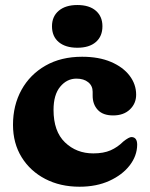

<svg xmlns="http://www.w3.org/2000/svg" viewBox="-20 -712 582 746"><path d="M509 -344Q509 -310 484.8 -286.8Q460.5 -263.5 419.5 -263.5Q380 -263.5 360 -285Q340 -306.5 340 -340V-355.5Q340 -378.5 322.8 -392.5Q305.5 -406.5 277 -406.5Q240 -406.5 214 -375.2Q188 -344 188 -285Q188 -201.5 232.5 -158.8Q277 -116 342.5 -116Q382.5 -116 409.8 -128Q437 -140 459 -162Q481.5 -180 491.5 -179.5Q513 -178.5 513 -149.5Q512.5 -106.5 484 -69.5Q455.5 -32.5 405.2 -9.5Q355 13.5 289 13.5Q214 13.5 155.8 -16.8Q97.5 -47 64 -101.2Q30.5 -155.5 30.5 -227Q30.5 -303 63.5 -362.8Q96.5 -422.5 156.8 -457Q217 -491.5 299 -491.5Q364 -491.5 411 -471.5Q458 -451.5 483.5 -418Q509 -384.5 509 -344ZM280.5 -526.5Q234.5 -526.5 208.2 -548.5Q182 -570.5 182 -610Q182 -648 208.2 -670.2Q234.5 -692.5 280.5 -692.5Q327 -692.5 352.5 -670.2Q378 -648 378 -610Q378 -571 352.5 -548.8Q327 -526.5 280.5 -526.5Z"/></svg>

Font: Fraunces 9pt S100
Style: Bold
Weight: 700
Version: Version 1.000; ttfautohint (v1.8.3)